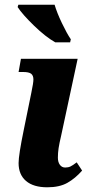

<svg xmlns="http://www.w3.org/2000/svg" viewBox="-20 -786 384 816"><path d="M59 -93Q59 -127 81 -234L113 -391Q122 -434 122 -448Q122 -465 112.5 -472.5Q103 -480 78 -480H59L69 -536H310L240 -210Q232 -176 229 -156Q226 -136 226 -116Q226 -97 234.5 -85.5Q243 -74 257 -74Q270 -74 279.5 -78.5Q289 -83 306 -96L329 -61Q300 -28 266.5 -9Q233 10 181 10Q122 10 90.5 -17Q59 -44 59 -93ZM55 -756 58 -766H212Q222 -732 243 -688Q264 -644 281 -619L278 -606H215Q174 -629 124.5 -677Q75 -725 55 -756Z"/></svg>

Font: Noto Serif NarrowExtraBold
Style: Italic
Weight: 800
Width: 4
Italic angle: -12°
Designer: Monotype Design Team
Foundry: Monotype Imaging Inc.
Version: Version 1.001